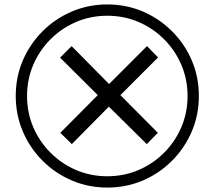

<svg xmlns="http://www.w3.org/2000/svg" viewBox="-20 -782 968 866"><path d="M304 -132 252 -183 421 -353 251 -522 303 -574 472 -403 643 -574 693 -523 523 -353 692 -183 642 -132 471 -301ZM464 64Q379 64 304 32Q229 0 172 -57Q115 -114 83 -189Q51 -264 51 -349Q51 -435 83 -509.5Q115 -584 172 -641Q229 -698 304 -730Q379 -762 464 -762Q550 -762 624.5 -730Q699 -698 756 -641Q813 -584 845 -509.5Q877 -435 877 -349Q877 -264 845 -189Q813 -114 756 -57Q699 0 624.5 32Q550 64 464 64ZM464 13Q539 13 604.5 -15Q670 -43 720 -93Q770 -143 798 -208.5Q826 -274 826 -349Q826 -424 798 -489.5Q770 -555 720 -605Q670 -655 604.5 -683Q539 -711 464 -711Q389 -711 323.5 -683Q258 -655 208 -605Q158 -555 130 -489.5Q102 -424 102 -349Q102 -274 130 -208.5Q158 -143 208 -93Q258 -43 323.5 -15Q389 13 464 13Z"/></svg>

Font: bangla25
Style: Book
Weight: 400
Designer: Jelle Bosma - Monotype Design Team
Foundry: Monotype Imaging Inc.
Version: Version 2.003